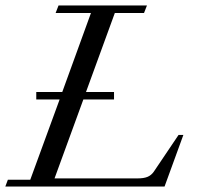

<svg xmlns="http://www.w3.org/2000/svg" viewBox="-21 -683 721 703"><path d="M-1.5 0 7.8 -24.9H89.8L197.3 -318.8H111.8V-346.2H207L312 -635.3H182.6L193.4 -663.1H517.1L506.3 -635.3H399.4L293.9 -346.2H396.5V-318.8H284.2L178.7 -29.8H482.4Q505.4 -29.8 519 -35.4Q532.7 -41 542 -54.2L632.8 -189H650.4L581.5 0Z"/></svg>

Font: Elstob 14pt
Style: Italic
Weight: 400
Italic angle: -20°
Designer: Peter S. Baker
Version: Version 1.015